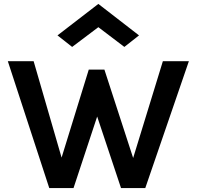

<svg xmlns="http://www.w3.org/2000/svg" viewBox="-20 -962 1006 982"><path d="M274 -781 483 -942 691 -781 616 -722 483 -823 349 -722ZM20 -649H152L295 -156L434 -606H514L661 -154L813 -649H946L723 0H599L477 -366L356 0H232Z"/></svg>

Font: Karmilla
Style: Bold
Weight: 700
Designer: Jonathan Pinhorn
Version: Version 1.000